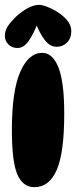

<svg xmlns="http://www.w3.org/2000/svg" viewBox="-21 -762 314 792"><path d="M153 -544Q196 -544 220 -484Q244 -424 244 -293Q244 -132 213 -61Q182 10 121 10Q73 10 50.5 -42.5Q28 -95 28 -226Q28 -387 62.5 -465.5Q97 -544 153 -544ZM140 -742Q154 -742 178.5 -732Q203 -722 227 -705Q250 -688 261.5 -671Q273 -654 273 -633Q273 -604 255.5 -586.5Q238 -569 212 -569Q185 -569 163.5 -597Q142 -625 124 -673L141 -682Q117 -620 96.5 -592Q76 -564 51 -564Q29 -564 14 -578.5Q-1 -593 -1 -614Q-1 -636 12 -655Q25 -674 47 -695Q74 -719 97.5 -730.5Q121 -742 140 -742Z"/></svg>

Font: DynaPuff Condensed SemiBold
Style: Regular
Weight: 600
Width: 3
Designer: Toshi Omagari, Jennifer Daniel
Foundry: Google Fonts
Version: Version 2.000